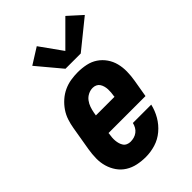

<svg xmlns="http://www.w3.org/2000/svg" viewBox="-235 -872 969 969"><g transform="rotate(-45 250.0 -387.5)"><path d="M210 8Q180 8 151.5 2Q123 -4 99 -19Q75 -34 59 -57Q43 -80 35 -107.5Q27 -135 27.5 -165Q28 -195 33 -225L55 -355Q59 -379 67 -403.5Q75 -428 90 -450Q105 -472 125.5 -490Q146 -508 170 -519Q194 -530 219.5 -534Q245 -538 269 -538Q299 -538 327.5 -532Q356 -526 379 -510.5Q402 -495 418 -472Q434 -449 441 -421.5Q448 -394 447.5 -364.5Q447 -335 442 -305L426 -211H162V-207Q160 -195 159 -183.5Q158 -172 159 -160.5Q160 -149 163 -138.5Q166 -128 172 -119Q178 -110 188.5 -105.5Q199 -101 210 -101Q223 -101 235.5 -104.5Q248 -108 258.5 -116Q269 -124 275.5 -135.5Q282 -147 285 -160H416Q408 -125 389.5 -93Q371 -61 342.5 -37Q314 -13 279.5 -2.5Q245 8 210 8ZM180 -319H313V-323Q315 -335 316 -346.5Q317 -358 316.5 -369Q316 -380 313 -391Q310 -402 304 -411Q298 -420 288 -424.5Q278 -429 267 -429Q250 -429 234 -421Q218 -413 207.5 -399Q197 -385 191.5 -369Q186 -353 183 -337ZM347 -594H238L130 -723L216 -777L301 -658L426 -783L499 -717Z"/></g></svg>

Font: Iosevka Slab Heavy Oblique
Style: Regular
Weight: 900
Italic angle: -9°
Monospace: yes
Designer: Belleve Invis
Foundry: Belleve Invis
Version: Version 11.1.1; ttfautohint (v1.8.3)